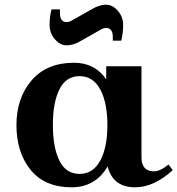

<svg xmlns="http://www.w3.org/2000/svg" viewBox="-20 -782 755 817"><path d="M582 -500V-111Q582 -84 595 -68.5Q608 -53 635 -53Q662 -53 697 -82L715 -58Q635 15 555 15Q460 15 438 -74Q386 15 285 15Q170 15 110 -59.5Q50 -134 50 -249.5Q50 -365 114.5 -440Q179 -515 295 -515Q384 -515 432 -444V-500ZM233 -402Q205 -346 205 -250Q205 -154 233 -98Q261 -42 318.5 -42Q376 -42 406.5 -98.5Q437 -155 437 -250Q437 -345 406.5 -401.5Q376 -458 318.5 -458Q261 -458 233 -402ZM460 -609V-624Q460 -663 432 -663Q420 -663 409 -656L324 -608Q292 -589 264 -589Q236 -589 213.5 -615Q191 -641 191 -675.5Q191 -710 199 -742H235V-727Q235 -688 263 -688Q275 -688 286 -695L371 -743Q403 -762 431 -762Q459 -762 481.5 -736Q504 -710 504 -675.5Q504 -641 496 -609Z"/></svg>

Font: Croissant One
Style: Regular
Weight: 400
Designer: Eduardo Rodriguez Tunni
Foundry: Eduardo Rodriguez Tunni
Version: Version 1.001